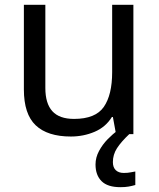

<svg xmlns="http://www.w3.org/2000/svg" viewBox="-20 -556 658 796"><path d="M533 -536V0H461L448 -71H444Q418 -29 372 -9.5Q326 10 274 10Q177 10 128 -36.5Q79 -83 79 -185V-536H168V-191Q168 -127 197 -95Q226 -63 287 -63Q376 -63 410.5 -113Q445 -163 445 -257V-536ZM448 116Q448 138 460 149.5Q472 161 493 161Q510 161 521.5 158.5Q533 156 541 155V211Q527 215 513 217.5Q499 220 479 220Q426 220 401 195Q376 170 376 126Q376 97 390.5 70Q405 43 426.5 21Q448 -1 468 -15L516 0Q482 32 465 58.5Q448 85 448 116Z"/></svg>

Font: Noto Sans Tai Tham
Style: Regular
Weight: 400
Designer: Monotype Design Team 2013. Revised by David WIlliams 2020
Foundry: Monotype Imaging Inc.
Version: Version 2.002